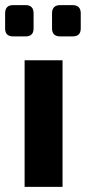

<svg xmlns="http://www.w3.org/2000/svg" viewBox="-31 -729 335 749"><path d="M213 -494V0H65V-494ZM252 -709Q284 -709 284 -677V-618Q284 -587 252 -587H204Q172 -587 172 -618V-677Q172 -709 204 -709ZM69 -709Q100 -709 100 -677V-618Q100 -587 69 -587H20Q-11 -587 -11 -618V-677Q-11 -709 20 -709Z"/></svg>

Font: Exo 2
Style: Bold
Weight: 700
Designer: Natanael Gama
Foundry: Natanael Gama
Version: Version 2.010